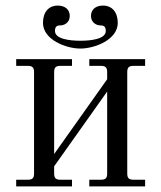

<svg xmlns="http://www.w3.org/2000/svg" viewBox="-20 -668 578 688"><path d="M134 -586C134 -526 216 -494 268 -494C320 -494 402 -526 402 -586C402 -624 382 -648 349 -648C322 -648 306 -633 306 -611C306 -586 327 -577 339 -577C352 -577 359 -573 359 -557C359 -528 306 -522 268 -522C230 -522 177 -528 177 -557C177 -573 184 -577 197 -577C209 -577 230 -586 230 -611C230 -633 214 -648 187 -648C154 -648 134 -624 134 -586ZM38 0H238V-24H196C180 -24 174 -30 174 -46V-72L364 -340V-46C364 -30 358 -24 342 -24H300V0H500V-24H458C442 -24 436 -30 436 -46V-410C436 -426 442 -432 458 -432H500V-456H300V-432H342C358 -432 364 -426 364 -410V-384L174 -116V-410C174 -426 180 -432 196 -432H238V-456H38V-432H80C96 -432 102 -426 102 -410V-46C102 -30 96 -24 80 -24H38Z"/></svg>

Font: Old Standard
Style: Regular
Weight: 400
Designer: Alexey Kryukov <alexios@thessalonica.org.ru>
Version: Version 2.0